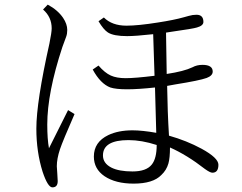

<svg xmlns="http://www.w3.org/2000/svg" viewBox="-20 -788 1040 825"><path d="M693.4 -647.9Q695.8 -513.2 696.3 -470.2Q770.5 -481.4 807.1 -499Q825.7 -509.3 850.1 -509.3Q894 -509.3 894 -480.5Q894 -462.9 868.2 -453.1Q837.4 -441.9 733.4 -425.3L698.2 -418.9Q699.7 -308.6 706.1 -205.1Q782.2 -183.6 846.2 -148.9Q918.5 -109.4 918.5 -80.1Q918.5 -45.9 892.6 -45.9Q882.8 -45.9 860.4 -62Q783.2 -122.1 710.4 -154.3Q710.4 -109.4 703.6 -85.4Q695.3 -56.6 673.3 -36.1Q637.7 1 554.2 1Q476.6 1 429.2 -30.8Q383.3 -62 383.3 -115.2Q383.3 -177.7 445.3 -207.5Q488.3 -228 549.3 -228Q591.3 -228 651.4 -217.3Q647.5 -358.9 646 -412.1Q573.7 -404.3 526.4 -404.3Q478 -404.3 454.1 -412.1Q411.6 -428.2 378.4 -489.3L403.3 -506.3Q430.2 -475.1 456.1 -463.4Q481.4 -452.1 520 -452.1Q560.1 -452.1 644 -462.4L638.2 -641.1Q562.5 -632.8 526.4 -632.8Q468.3 -632.8 443.8 -648.4Q424.8 -660.6 403.3 -696.8L426.3 -712.9Q461.4 -677.7 523.4 -677.7Q573.2 -677.7 659.2 -691.4Q728.5 -702.1 770 -713.9L791 -719.7Q807.6 -724.6 824.2 -724.6Q854 -724.6 854 -693.8Q854 -677.7 826.2 -669.9Q809.6 -664.6 719.2 -651.9ZM653.3 -165Q588.4 -186 532.2 -186Q422.4 -186 422.4 -120.1Q422.4 -86.4 458.5 -67.9Q491.2 -51.3 549.3 -51.3Q608.9 -51.3 632.3 -81.1Q653.3 -107.4 653.3 -165ZM272.5 -314.9 300.3 -297.9Q250 -183.1 237.8 -147Q224.1 -106 224.1 -73.7Q224.1 -65.9 226.1 -43.9Q228 -19 228 -9.8Q228 17.1 205.1 17.1Q185.5 17.1 163.1 -49.8Q136.2 -135.7 136.2 -234.9Q136.2 -350.1 192.4 -601.1Q202.1 -649.4 202.1 -666Q202.1 -714.8 165 -747.1L185.1 -768.1Q228 -745.1 251 -711.4Q269 -684.6 269 -659.2Q269 -642.6 264.2 -629.9L248 -585.9Q183.1 -389.2 183.1 -252.9Q183.1 -190.4 190.4 -150.9Z"/></svg>

Font: I.Ming
Style: Regular
Weight: 400
Designer: Ichiten Fonts Project
Version: Version 5.10 Mar 24, 2018